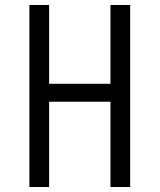

<svg xmlns="http://www.w3.org/2000/svg" viewBox="-20 -750 640 770"><path d="M98 0V-730H177V-414H423V-730H502V0H423V-342H177V0Z"/></svg>

Font: JetBrains Mono NL Light
Style: Regular
Weight: 300
Monospace: yes
Designer: Philipp Nurullin, Konstantin Bulenkov
Foundry: JetBrains
Version: Version 2.305; ttfautohint (v1.8.4.7-5d5b)